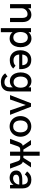

<svg xmlns="http://www.w3.org/2000/svg" viewBox="1742 -2470 943 4466"><g transform="rotate(90 2213.0 -237.5)"><path d="M77.1 -487.8H172.4V-419.9Q197.8 -456.5 237.1 -476.3Q276.4 -496.1 319.3 -496.1Q378.9 -496.1 418 -468.5Q457 -440.9 475.3 -395.5Q493.7 -350.1 493.7 -295.4V0H397.9V-283.7Q397.9 -338.9 377.2 -373Q356.4 -407.2 306.6 -407.2Q271 -407.2 240 -388.4Q209 -369.6 190.7 -338.4Q172.4 -307.1 172.4 -272V0H77.1Z M634.8 -487.8H730V-429.2Q755.4 -463.4 792.5 -480.7Q829.6 -498 876.5 -498Q939 -498 984.9 -464.1Q1030.8 -430.2 1054.7 -372.3Q1078.6 -314.5 1078.6 -244.1Q1078.6 -173.8 1054.7 -116Q1030.8 -58.1 984.9 -24.2Q939 9.8 876.5 9.8Q829.1 9.8 791.7 -7.8Q754.4 -25.4 730 -58.6V213.9H634.8ZM981.9 -243.7Q981.9 -291 967.8 -329.6Q953.6 -368.2 924.6 -390.9Q895.5 -413.6 852.5 -413.6Q809.6 -413.6 780.8 -390.9Q752 -368.2 738.3 -329.8Q724.6 -291.5 724.6 -243.7Q724.6 -196.3 738.3 -158.2Q752 -120.1 780.8 -97.9Q809.6 -75.7 852.5 -75.7Q895.5 -75.7 924.6 -98.1Q953.6 -120.6 967.8 -158.4Q981.9 -196.3 981.9 -243.7Z M1148.9 -241.2Q1148.9 -308.1 1174.1 -366Q1199.2 -423.8 1249.5 -459Q1299.8 -494.1 1371.6 -494.1Q1487.8 -494.1 1538.6 -422.4Q1589.4 -350.6 1589.4 -239.7Q1589.4 -231.4 1588.1 -223.4Q1586.9 -215.3 1586.4 -212.9H1249Q1250.5 -174.8 1265.6 -145Q1280.8 -115.2 1309.6 -97.9Q1338.4 -80.6 1378.9 -80.6Q1422.9 -80.6 1452.9 -90.8Q1482.9 -101.1 1509.3 -128.4L1574.7 -73.2Q1533.7 -31.2 1487.1 -12.7Q1440.4 5.9 1379.9 5.9Q1305.2 5.9 1253.2 -27.6Q1201.2 -61 1175 -117.4Q1148.9 -173.8 1148.9 -241.2ZM1497.6 -284.7Q1495.1 -344.7 1463.4 -378.7Q1431.6 -412.6 1371.6 -412.6Q1315.9 -412.6 1284.9 -377.2Q1253.9 -341.8 1249 -284.7Z M1890.6 212.9Q1821.3 212.9 1770.3 186.8Q1719.2 160.6 1686.5 112.3L1759.3 59.1Q1778.8 92.3 1812.7 111.3Q1846.7 130.4 1891.1 130.4Q1949.7 130.4 1981 96.4Q2012.2 62.5 2012.2 0V-64Q1987.8 -31.2 1950.9 -13.4Q1914.1 4.4 1869.1 4.4Q1804.7 4.4 1758.5 -29.5Q1712.4 -63.5 1688.5 -120.8Q1664.6 -178.2 1664.6 -247.1Q1664.6 -315.4 1688.2 -372.8Q1711.9 -430.2 1758.1 -464.1Q1804.2 -498 1867.7 -498Q1912.1 -498 1950 -480.5Q1987.8 -462.9 2012.2 -429.7V-487.8H2107.9L2107.4 0Q2107.4 65.4 2082 113.5Q2056.6 161.6 2007.8 187.3Q1959 212.9 1890.6 212.9ZM2020 -247.1Q2020 -293 2006.3 -330.6Q1992.7 -368.2 1963.6 -390.6Q1934.6 -413.1 1891.1 -413.1Q1847.7 -413.1 1818.4 -390.6Q1789.1 -368.2 1774.9 -330.6Q1760.7 -293 1760.7 -247.1Q1760.7 -200.7 1774.9 -163.3Q1789.1 -126 1818.4 -103.8Q1847.7 -81.5 1891.1 -81.5Q1934.6 -81.5 1963.6 -103.8Q1992.7 -126 2006.3 -163.3Q2020 -200.7 2020 -247.1Z M2191.9 0 2381.8 -487.8H2462.4L2651.9 0H2548.8L2421.9 -365.2L2294.4 0Z M2680.7 -242.2Q2680.7 -311 2710.9 -368.9Q2741.2 -426.8 2795.9 -460.4Q2850.6 -494.1 2920.9 -494.1Q2990.7 -494.1 3045.4 -460.2Q3100.1 -426.3 3130.6 -368.7Q3161.1 -311 3161.1 -242.2Q3161.1 -172.9 3130.6 -115.2Q3100.1 -57.6 3045.4 -23.9Q2990.7 9.8 2920.9 9.8Q2850.6 9.8 2795.9 -23.9Q2741.2 -57.6 2710.9 -115.2Q2680.7 -172.9 2680.7 -242.2ZM3059.6 -242.2Q3059.6 -289.6 3045.2 -327.6Q3030.8 -365.7 2999.8 -388.7Q2968.8 -411.6 2920.9 -411.6Q2873 -411.6 2842 -388.7Q2811 -365.7 2796.6 -327.4Q2782.2 -289.1 2782.2 -242.2Q2782.2 -195.3 2796.6 -157Q2811 -118.7 2842 -95.7Q2873 -72.8 2920.9 -72.8Q2968.8 -72.8 2999.8 -95.7Q3030.8 -118.7 3045.2 -156.7Q3059.6 -194.8 3059.6 -242.2Z M3292.5 -216.8Q3304.2 -246.6 3325.2 -270.8Q3346.2 -294.9 3371.1 -294.9L3237.8 -487.8H3349.6L3460.4 -310.1H3508.8V-689.5H3603.5V-310.1H3651.9L3762.7 -487.8H3875L3741.7 -294.9Q3766.1 -294.9 3786.6 -270.8Q3807.1 -246.6 3819.8 -216.8L3902.3 0H3791.5L3732.4 -173.8Q3721.2 -205.1 3704.6 -220.7Q3688 -236.3 3660.2 -236.3H3603.5V0H3508.8V-236.3H3452.1Q3424.8 -236.3 3408 -220.5Q3391.1 -204.6 3380.4 -173.8L3320.8 0H3209.5Z M3946.3 -142.6Q3946.3 -215.8 4001.2 -250.2Q4056.2 -284.7 4154.8 -284.7H4273.4Q4273.4 -345.2 4246.8 -379.4Q4220.2 -413.6 4164.6 -413.6Q4121.1 -413.6 4089.8 -393.8Q4058.6 -374 4039.1 -344.2L3968.3 -397Q4002.9 -445.3 4050.5 -470.7Q4098.1 -496.1 4161.6 -496.1Q4225.1 -496.1 4270.3 -471.4Q4315.4 -446.8 4338.9 -402.1Q4362.3 -357.4 4362.3 -297.9V0H4283.7L4278.8 -82.5Q4251.5 -34.2 4209.7 -12.2Q4168 9.8 4116.7 9.8Q4068.4 9.8 4029.5 -8.3Q3990.7 -26.4 3968.5 -61Q3946.3 -95.7 3946.3 -142.6ZM4273.4 -214.8H4161.6Q4104 -214.8 4073.7 -195.6Q4043.5 -176.3 4043.5 -139.6Q4043.5 -106.4 4067.4 -88.4Q4091.3 -70.3 4128.9 -70.3Q4169.9 -70.3 4202.6 -91.3Q4235.4 -112.3 4254.2 -145.8Q4272.9 -179.2 4273.4 -214.8Z"/></g></svg>

Font: Acari Sans Medium
Style: Regular
Weight: 500
Designer: Alfredo Marco Pradil and Stefan Peev
Foundry: Hanken Design Co.
Version: Version 1.045